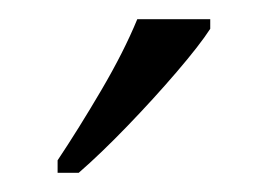

<svg xmlns="http://www.w3.org/2000/svg" viewBox="-20 -786 279 200"><path d="M40 -619Q62 -652 85.5 -692Q109 -732 123 -766H199V-756Q188 -739 164 -711Q140 -683 112.5 -654.5Q85 -626 62 -606H40Z"/></svg>

Font: Noto Serif Hebrew SemiCondensed Light
Style: Regular
Weight: 300
Width: 4
Designer: Monotype Design Team
Foundry: Monotype Imaging Inc.
Version: Version 2.004; ttfautohint (v1.8.4.7-5d5b)